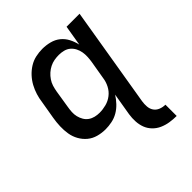

<svg xmlns="http://www.w3.org/2000/svg" viewBox="-206 -658 1012 1012"><g transform="rotate(-45 300.0 -152.5)"><path d="M526 223Q500 223 475 219Q450 215 427.5 205Q405 195 388 177.5Q371 160 362.5 138Q354 116 352.5 90.5Q351 65 355 39L376 -86Q363 -65 345 -46Q327 -27 305.5 -14.5Q284 -2 259.5 3Q235 8 212 8Q183 8 156 0.5Q129 -7 108.5 -24Q88 -41 74.5 -65Q61 -89 56.5 -116.5Q52 -144 53 -173Q54 -202 59 -231L76 -331Q79 -355 86.5 -379.5Q94 -404 106.5 -427Q119 -450 137 -469.5Q155 -489 177.5 -503Q200 -517 225 -522.5Q250 -528 275 -528Q303 -528 330 -521Q357 -514 377.5 -497.5Q398 -481 410.5 -457Q423 -433 429 -406L448 -520H545L452 39Q449 58 450.5 77Q452 96 462 110.5Q472 125 489.5 132Q507 139 526 139ZM251 -76Q275 -76 300 -82.5Q325 -89 345.5 -105Q366 -121 378 -144.5Q390 -168 393 -192L410 -292Q413 -310 414 -328.5Q415 -347 412 -364.5Q409 -382 401 -397.5Q393 -413 380 -424Q367 -435 349.5 -439.5Q332 -444 314 -444Q297 -444 280 -441Q263 -438 247 -430Q231 -422 217.5 -410Q204 -398 193.5 -382.5Q183 -367 178 -350.5Q173 -334 170 -317L154 -217Q151 -200 150 -182.5Q149 -165 153 -148.5Q157 -132 165.5 -117.5Q174 -103 187.5 -93.5Q201 -84 217.5 -80Q234 -76 251 -76Z"/></g></svg>

Font: Iosevka Medium Extended
Style: Italic
Weight: 500
Width: 7
Italic angle: -9°
Monospace: yes
Designer: Belleve Invis
Foundry: Belleve Invis
Version: Version 32.5.0; ttfautohint (v1.8.4)